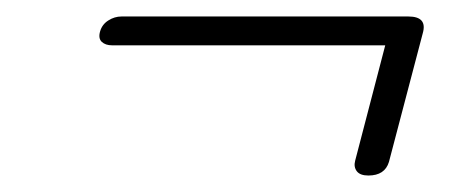

<svg xmlns="http://www.w3.org/2000/svg" viewBox="-20 -443 550 233"><path d="M101.5 -405Q104 -413.5 111.5 -418.2Q119 -423 127.5 -423H475.5Q499 -423 493 -402.5L452 -246.5Q447 -230 427 -230Q417 -230 413 -235.2Q409 -240.5 411 -248L447.5 -388H116Q108 -388 103.5 -392.2Q99 -396.5 101.5 -405Z"/></svg>

Font: Fraunces 72pt S000 SemiBold
Style: Italic
Weight: 600
Italic angle: -16°
Version: Version 1.000; ttfautohint (v1.8.3)